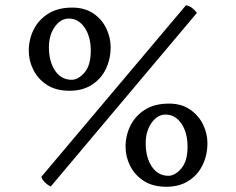

<svg xmlns="http://www.w3.org/2000/svg" viewBox="-20 -706 903 734"><path d="M174 7Q160 0 150.5 -10Q141 -20 138 -30L691 -686Q705 -683 714.5 -675.5Q724 -668 733 -657ZM246 -359Q194 -359 159.5 -381.5Q125 -404 107.5 -439Q90 -474 90 -512Q90 -555 108.5 -592.5Q127 -630 164 -653.5Q201 -677 256 -677Q304 -677 337 -654.5Q370 -632 386.5 -597Q403 -562 403 -526Q403 -481 385 -443Q367 -405 331.5 -382Q296 -359 246 -359ZM254 -401Q279 -401 303 -428.5Q327 -456 327 -512Q327 -566 303.5 -600.5Q280 -635 243 -635Q212 -635 189.5 -603.5Q167 -572 167 -525Q167 -471 190.5 -436Q214 -401 254 -401ZM616 8Q564 8 529.5 -14.5Q495 -37 477.5 -72Q460 -107 460 -145Q460 -188 478.5 -225.5Q497 -263 534 -286.5Q571 -310 626 -310Q674 -310 707 -287Q740 -264 756.5 -229.5Q773 -195 773 -159Q773 -114 755 -76Q737 -38 701.5 -15Q666 8 616 8ZM624 -34Q649 -34 673 -62Q697 -90 697 -145Q697 -199 673.5 -233.5Q650 -268 613 -268Q582 -268 559.5 -236.5Q537 -205 537 -158Q537 -104 560.5 -69Q584 -34 624 -34Z"/></svg>

Font: Vollkorn
Style: Regular
Weight: 400
Designer: Friedrich Althausen
Foundry: Friedrich Althausen
Version: Version 4.104